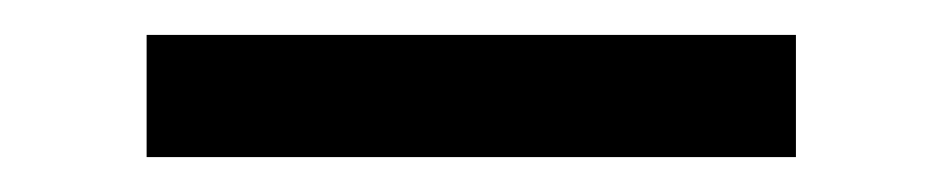

<svg xmlns="http://www.w3.org/2000/svg" viewBox="-20 -20 540 110"><path d="M64 70V0H436V70Z"/></svg>

Font: Iosevka NFM
Style: Regular
Weight: 400
Monospace: yes
Designer: Belleve Invis
Foundry: Belleve Invis
Version: Version 29.0.4; ttfautohint (v1.8.4);Nerd Fonts 3.3.0